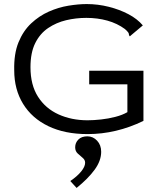

<svg xmlns="http://www.w3.org/2000/svg" viewBox="-20 -650 790 945"><path d="M411 10Q299 10 218 -29Q137 -68 93.5 -139Q50 -210 50 -304Q48 -385 71 -441.5Q94 -498 133.5 -535Q173 -572 220.5 -593Q268 -614 317 -622Q366 -630 407 -630Q462 -630 515.5 -616.5Q569 -603 612.5 -580Q656 -557 683 -525L627 -478L619 -471L615 -477Q615 -485 611 -490.5Q607 -496 595 -507Q557 -535 508.5 -548.5Q460 -562 405 -562Q354 -562 305.5 -550.5Q257 -539 217 -512Q177 -485 153.5 -438Q130 -391 130 -319Q130 -232 167 -174Q204 -116 268 -87Q332 -58 411 -58Q441 -58 477.5 -62Q514 -66 548.5 -75Q583 -84 607 -98V-235H419V-302H686V-55Q552 10 411 10ZM357 275 326 241Q360 218 379.5 194Q399 170 399 151Q399 137 387 127Q375 117 362.5 105.5Q350 94 350 75Q350 53 365.5 37Q381 21 410 21Q438 21 458 42.5Q478 64 478 97Q478 141 446 185Q414 229 357 275Z"/></svg>

Font: Inconsolata ExtraExpanded
Style: Regular
Weight: 400
Width: 8
Monospace: yes
Designer: Raph Levien, Cyreal, Brenton Simpson
Foundry: Raph Levien, Cyreal, Google
Version: Version 3.001; ttfautohint (v1.8.2.53-6de2)